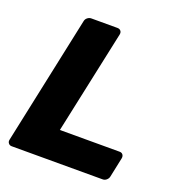

<svg xmlns="http://www.w3.org/2000/svg" viewBox="-127 -806 847 912"><g transform="rotate(20 296.0 -350.0)"><path d="M32 0Q22 0 16 -7.5Q10 -15 12 -25L150 -675Q152 -686 161 -693Q170 -700 180 -700H312Q323 -700 329 -693Q335 -686 333 -675L221 -151H523Q534 -151 539.5 -143.5Q545 -136 543 -125L522 -25Q520 -15 511.5 -7.5Q503 0 492 0Z"/></g></svg>

Font: Rubik
Style: Bold Italic
Weight: 700
Italic angle: -12°
Designer: Hubert and Fischer
Foundry: Hubert and Fischer
Version: Version 2.300;gftools[0.9.30]